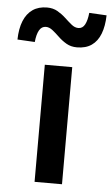

<svg xmlns="http://www.w3.org/2000/svg" viewBox="-103 -766 468 802"><g transform="rotate(5 131.0 -365.0)"><path d="M73 0V-491H188V0ZM200 -575Q175 -575 156 -586Q137 -597 121.5 -612Q106 -627 92 -638Q78 -649 64 -649Q46 -649 36 -631.5Q26 -614 23 -582L-50 -586Q-49 -632 -36 -664Q-23 -696 1.5 -713Q26 -730 62 -730Q87 -730 106 -719Q125 -708 140.5 -693.5Q156 -679 170 -667.5Q184 -656 199 -656Q217 -656 226.5 -674Q236 -692 239 -723L312 -719Q311 -674 298.5 -641.5Q286 -609 261.5 -592Q237 -575 200 -575Z"/></g></svg>

Font: Mada SemiBold
Style: Regular
Weight: 600
Designer: Khaled Hosny
Version: Version 1.5